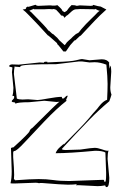

<svg xmlns="http://www.w3.org/2000/svg" viewBox="-20 -760 496 787"><path d="M143 -504 160 -503Q160 -507 167.5 -507Q175 -507 175 -506L173 -504L213 -506Q272 -508 292 -513Q312 -518 316 -518L347 -513L397 -517Q419 -517 428 -503Q427 -502 427 -497L429 -482Q429 -477 428 -476Q429 -477 430.5 -483Q432 -489 434 -491Q436 -475 436 -466Q436 -466 432 -402Q432 -385 437 -372Q436 -367 433 -359Q430 -351 428 -345Q383 -307 349 -272Q283 -204 233 -149Q237 -145 248 -145L310 -147Q356 -154 368 -154Q380 -154 397 -148Q414 -142 419 -142Q424 -142 425 -143Q421 -132 421 -109L428 -31Q428 7 417 7Q413 7 412.5 3.5Q412 0 410 0Q394 3 380 3L301 -1Q293 -1 292 0Q292 -2 293.5 -3Q295 -4 295 -5Q281 -3 258 -3Q235 -3 151 -10Q142 -10 140 -9Q134 -11 126 -11L43 -8H33Q24 -8 23 -9Q28 -28 28 -58L25 -153Q28 -156 35 -156Q98 -213 101 -222Q103 -230 113 -236Q220 -343 224 -343L225 -342Q224 -343 223 -343L212 -342L162 -347Q159 -347 99 -341Q53 -341 43 -335Q43 -341 36 -341Q29 -341 28 -345Q28 -348 33 -352Q38 -356 38 -361V-365Q38 -367 36 -367L33 -366L31 -368Q35 -380 35 -400L29 -464Q29 -469 31 -483Q29 -485 24 -485.5Q19 -486 17 -489Q20 -496 30 -496L57 -495ZM302 -508 211 -497Q64 -497 64 -488L62 -485L52 -486Q42 -486 40 -488Q37 -472 37 -457L49 -356Q57 -352 72 -352L95 -353L134 -350Q143 -350 178.5 -356.5Q214 -363 233 -363Q234 -362 234 -359Q234 -356 238 -356Q242 -356 247 -362Q252 -368 257 -368V-365L251 -351Q251 -349 253 -347Q213 -316 162.5 -263Q112 -210 80 -175.5Q48 -141 39 -141Q34 -141 34 -133V-116Q38 -67 38 -43L37 -25Q37 -24 38 -24H41Q42 -24 42 -23L41 -21Q106 -26 138.5 -26Q171 -26 198.5 -22Q226 -18 264 -18L404 -23Q406 -23 407 -18.5Q408 -14 410 -14Q415 -14 415 -42V-53Q415 -66 412 -135Q399 -142 370 -142Q265 -132 208 -132Q213 -146 226.5 -157.5Q240 -169 242 -171Q241 -170 241 -167Q323 -249 344 -274.5Q365 -300 371.5 -306.5Q378 -313 386 -324Q403 -346 419 -351Q421 -389 421 -416Q421 -443 416 -495Q390 -505 368 -505L347 -504L317 -508ZM97 -732 124 -740H127L130 -737L137 -736L184 -738Q192 -738 193 -737H204Q209 -737 215 -739Q236 -721 236 -715L245 -710L254 -716Q261 -727 273 -739H276Q288 -739 295 -736L307 -738L352 -736L360 -737L362 -740Q364 -740 381 -735L393 -733L416 -721L390 -697Q377 -685 325 -629L312 -615Q310 -613 307 -612L289 -595L285 -594L268 -575L250 -549H240L220 -574Q214 -578 214 -583L188 -606L177 -615V-614Q127 -669 99 -697L85 -711L73 -721L85 -723L87 -727L86 -728L93 -733ZM389 -716Q383 -716 370 -724V-722L309 -723Q302 -723 295 -722H292Q282 -722 269 -709Q256 -696 253 -696L244 -687L240 -694L236 -696Q235 -696 233 -696Q231 -696 229.5 -698Q228 -700 227 -701.5Q226 -703 223.5 -705.5Q221 -708 217.5 -712Q214 -716 210 -720L201 -723Q196 -723 195 -722L181 -723Q172 -722 161 -722H119V-724L100 -716L108 -710Q169 -649 179 -634H181L196 -620V-622L208 -611Q214 -607 223 -595L245 -575L248 -578Q253 -587 263 -595Q273 -603 278 -609L293 -622V-621L303 -627L313 -640Q333 -663 351.5 -680.5Q370 -698 381 -710Z"/></svg>

Font: Londrina Sketch
Style: Regular
Weight: 400
Designer: Marcelo Magalhaes
Foundry: Marcelo Magalhaes
Version: Version 1.001 2011